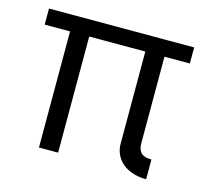

<svg xmlns="http://www.w3.org/2000/svg" viewBox="-77 -558 719 658"><g transform="rotate(15 282.5 -229.5)"><path d="M535 -469H20V-412H110V0H178V-412H377V-85C377 -33 419 10 493 10V-60C459 -60 445 -74 445 -106V-412H535Z"/></g></svg>

Font: UULA Sans
Style: Regular
Weight: 400
Designer: Mohamed Gaber, Laura Garcia Mut
Foundry: Kief Type Foundry
Version: Version 3.006;hotconv 1.0.109;makeotfexe 2.5.65596